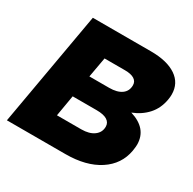

<svg xmlns="http://www.w3.org/2000/svg" viewBox="-154 -860 1026 1020"><g transform="rotate(30 359.0 -350.0)"><path d="M11 0H370Q496 0 575.5 -52Q655 -104 671 -195Q675 -221 675 -233Q675 -332 563 -366Q617 -387 652.5 -426.5Q688 -466 698 -524Q701 -541 701 -556Q701 -625 645.5 -662.5Q590 -700 491 -700H134ZM296 -544H421Q459 -544 478.5 -531.5Q498 -519 498 -496Q498 -460 471 -440.5Q444 -421 395 -421H274ZM250 -285H397Q440 -285 461.5 -271.5Q483 -258 483 -233Q483 -198 454.5 -177Q426 -156 377 -156H228Z"/></g></svg>

Font: Geom Black
Style: Bold Italic
Weight: 900
Italic angle: -10°
Version: Version 1.102